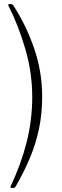

<svg xmlns="http://www.w3.org/2000/svg" viewBox="-20 -762 308 947"><path d="M26 -742H33Q41 -742 45 -736Q107 -642 147.5 -526Q188 -410 188 -285Q188 -200 172 -125Q156 -50 126.5 19.5Q97 89 56 160Q52 165 47 165H37Q33 165 32 162.5Q31 160 32 158Q85 45 112 -63Q139 -171 139 -284Q139 -403 105 -520Q71 -637 21 -735Q20 -737 21 -739.5Q22 -742 26 -742Z"/></svg>

Font: Libre Franklin Thin
Style: Regular
Weight: 100
Designer: Pablo Impallari, Rodrigo Fuenzalida, Nhung Nguyen
Foundry: Impallari Type
Version: Version 3.000